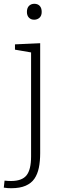

<svg xmlns="http://www.w3.org/2000/svg" viewBox="-51 -756 331 1013"><path d="M9 237Q1 237 -9.5 236.5Q-20 236 -31 234L-27 197Q-17 198 -8.5 198.5Q0 199 7 199Q65 199 89 169Q113 139 113 69V-488L121 -478L28 -494V-522L161 -528V52Q161 95 154 129Q147 163 130.5 187Q114 211 84 224Q54 237 9 237ZM129 -652Q112 -652 101.5 -663Q91 -674 91 -693Q91 -714 102 -725Q113 -736 130 -736Q148 -736 158.5 -725Q169 -714 169 -693Q169 -673 157.5 -662.5Q146 -652 129 -652Z"/></svg>

Font: Bitter Thin Light
Style: Regular
Weight: 300
Version: Version 2.002